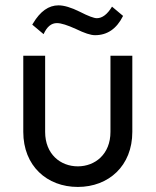

<svg xmlns="http://www.w3.org/2000/svg" viewBox="-20 -700 591 729"><path d="M145.5 -570.3C158.2 -598.6 174.8 -612.3 196.3 -612.3C211.9 -612.3 236.3 -604.5 268.6 -589.8C300.8 -574.2 324.2 -566.4 340.8 -566.4C387.7 -566.4 422.9 -590.8 447.3 -639.6L405.3 -674.8C387.7 -645.5 368.2 -630.9 347.7 -630.9C336.9 -630.9 315.4 -638.7 283.2 -655.3C250 -671.9 222.7 -679.7 202.1 -679.7C165 -679.7 132.8 -657.2 105.5 -611.3L102.5 -606.4ZM399.4 -488.3V-199.2C399.4 -114.3 340.8 -68.4 275.4 -68.4C210 -68.4 151.4 -114.3 151.4 -199.2V-488.3H68.4V-199.2C68.4 -70.3 158.2 9.8 275.4 9.8C392.6 9.8 482.4 -70.3 482.4 -199.2V-488.3Z"/></svg>

Font: Sen-gleads
Style: Regular
Weight: 400
Designer: Kosal Sen, Philatype
Foundry: Philatype
Version: Version 1.004; ttfautohint (v1.8.3)